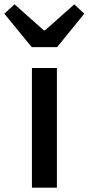

<svg xmlns="http://www.w3.org/2000/svg" viewBox="-60 -864 408 884"><path d="M87 0H202V-551H87ZM86 -647H203L328 -801L282 -844L147 -724H142L7 -844L-40 -801Z"/></svg>

Font: Noto Sans CJK SC Medium
Style: Regular
Weight: 500
Designer: Ryoko NISHIZUKA 西塚涼子 (kana, bopomofo & ideographs); Paul D. Hunt (Latin, Greek & Cyrillic); Sandoll Communications 산돌커뮤니
Foundry: Adobe
Version: Version 2.004;hotconv 1.0.118;makeotfexe 2.5.65603